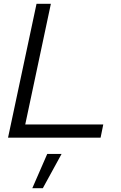

<svg xmlns="http://www.w3.org/2000/svg" viewBox="-20 -720 632 1004"><path d="M22 0 171 -700H246L112 -69H520L506 0ZM149 264 227 85H302L204 264Z"/></svg>

Font: Red Hat Display
Style: Italic
Weight: 300
Italic angle: -12°
Designer: Pentagram, MCKL
Foundry: Pentagram, MCKL
Version: Version 1.023